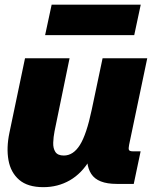

<svg xmlns="http://www.w3.org/2000/svg" viewBox="-20 -772 657 806"><path d="M162.1 13.7Q96.2 13.7 60.5 -17.1Q24.9 -47.9 15.6 -99.6Q6.3 -151.4 19.5 -214.4L85 -527.3H272L209 -221.2Q204.1 -196.3 203.4 -172.9Q202.6 -149.4 212.4 -134.3Q222.2 -119.1 248 -119.1Q287.6 -119.1 315.4 -163.3Q343.3 -207.5 365.2 -312L410.6 -527.3H598.1L522 -164.1Q518.6 -147.9 521.5 -142.3Q524.4 -136.7 538.6 -136.7H570.3L541.5 0H469.7Q390.1 0 363 -42Q335.9 -84 351.1 -154.8L357.9 -187L357.4 -101.6Q323.2 -43.9 273.2 -15.1Q223.1 13.7 162.1 13.7ZM169.4 -624.5 196.8 -752.4H570.8L543.5 -624.5Z"/></svg>

Font: Schibsted Grotesk Black
Style: Italic
Weight: 900
Italic angle: -12°
Designer: Bakken & Baeck AS, Henrik Kongsvoll
Foundry: Schibsted ASA
Version: Version 1.100;gftools[0.9.25]